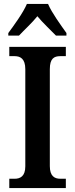

<svg xmlns="http://www.w3.org/2000/svg" viewBox="-20 -951 379 971"><path d="M22 -784V-771H76C102 -799 143 -836 169 -869C195 -837 238 -797 263 -771H316V-784C289 -822 242 -886 223 -931H116C97 -886 50 -822 22 -784ZM27 0H313V-47H285C255 -47 232 -61 232 -111V-601C232 -655 253 -667 285 -667H313V-714H27V-667H54C82 -667 108 -655 108 -601V-110C108 -59 82 -47 54 -47H27Z"/></svg>

Font: Noto Serif Ethiopic Condensed SemiBold
Style: Regular
Weight: 600
Width: 3
Designer: Monotype Design Team
Foundry: Monotype Imaging Inc.
Version: Version 2.102